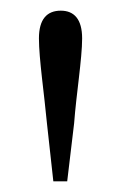

<svg xmlns="http://www.w3.org/2000/svg" viewBox="-20 -822 227 360"><path d="M94 -802C68 -802 53 -786 53 -750C53 -712 63 -645 68 -591L80 -482H106L119 -591C123 -645 134 -712 134 -750C134 -786 119 -802 94 -802Z"/></svg>

Font: Noto Serif JP Light
Style: Regular
Weight: 300
Designer: Ryoko NISHIZUKA 西塚涼子 (kana & ideographs); Frank Grießhammer (Latin, Greek & Cyrillic); Wenlong ZHANG 张文龙 (bopomofo); San
Foundry: Adobe
Version: Version 2.001;hotconv 1.1.0;makeotfexe 2.6.0